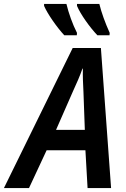

<svg xmlns="http://www.w3.org/2000/svg" viewBox="-80 -960 645 980"><path d="M417 -780H479L480 -792C457 -843 438 -895 427 -940H313V-930C331 -887 378 -821 417 -780ZM248 -780H312L313 -792C290 -837 270 -894 259 -940H145V-930C163 -888 211 -820 248 -780ZM-60 0H68L158 -193H356L367 0H487L435 -715H291ZM206 -297 292 -493C312 -536 328 -573 341 -610H343C342 -571 344 -529 346 -490L353 -297Z"/></svg>

Font: Noto Sans SemiCondensed SemiBold
Style: Italic
Weight: 600
Width: 4
Italic angle: -12°
Designer: Monotype Design Team
Foundry: Monotype Imaging Inc.
Version: Version 2.013